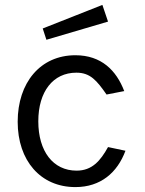

<svg xmlns="http://www.w3.org/2000/svg" viewBox="-20 -752 589 782"><path d="M397 -732 154 -636 169 -590 420 -664ZM287 -527C144 -527 52 -415 52 -256C52 -98 145 10 287 10C390 10 458 -49 491 -138L420 -153C389 -97 355 -57 292 -57C196 -57 136 -136 136 -258C136 -379 196 -456 291 -456C348 -456 374 -424 414 -367L486 -381C454 -465 393 -527 287 -527Z"/></svg>

Font: United Sans
Style: Regular
Weight: 400
Designer: Pablo Impallari, Rodrigo Fuenzalida (Modified by Dan O. Williams)
Version: Version 1.000;PS 001.000;hotconv 1.0.88;makeotf.lib2.5.64775